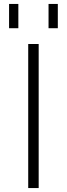

<svg xmlns="http://www.w3.org/2000/svg" viewBox="-20 -953 339 973"><path d="M226 -810V-933H273V-810ZM26 -810V-933H73V-810ZM123 0V-730H176V0Z"/></svg>

Font: M PLUS 1p Light
Style: Regular
Weight: 300
Version: Version 1.061